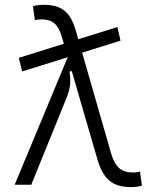

<svg xmlns="http://www.w3.org/2000/svg" viewBox="-20 -762 626 792"><path d="M71.3 -467.3 259.3 -525.9 40.5 0H108.9L255.4 -360.4C269.5 -396 273.4 -424.8 266.6 -466.3L275.9 -469.2L381.3 -106.4C406.2 -20 445.8 9.8 521.5 9.8C537.6 9.8 549.3 8.3 565.4 3.9L557.6 -54.2C546.4 -51.3 539.1 -50.3 531.2 -50.3C480.5 -50.3 455.1 -71.3 438 -130.4L318.8 -544.9L477.1 -594.2L464.4 -650.4L302.7 -600.1L293 -634.8C270 -714.8 232.4 -742.2 159.7 -742.2C143.6 -742.2 131.8 -740.7 115.7 -736.3L124 -679.2C134.8 -681.2 141.6 -682.1 149.9 -682.1C195.3 -682.1 219.2 -663.6 234.4 -611.8L243.2 -581.5L57.6 -523.4Z"/></svg>

Font: Cascadia Mono Light
Style: Regular
Weight: 300
Monospace: yes
Designer: Aaron Bell
Foundry: Saja Typeworks
Version: Version 2404.023